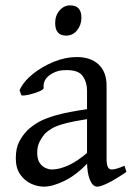

<svg xmlns="http://www.w3.org/2000/svg" viewBox="-20 -682 499 717"><path d="M452 -40Q411 -12 383.5 1.5Q356 15 343 15Q326 15 315.5 -11Q305 -37 305 -80V-343Q305 -376 288 -399Q271 -422 223 -420Q191 -420 165.5 -401.5Q140 -383 143 -354Q144 -348 126 -340.5Q108 -333 88 -328.5Q68 -324 60 -326L53 -345Q68 -378 103 -406Q138 -434 181.5 -451.5Q225 -469 266 -469Q319 -469 348.5 -441Q378 -413 378 -362V-87Q378 -49 397 -49Q404 -49 415 -52Q426 -55 445 -63ZM310 -238Q253 -229 221.5 -220.5Q190 -212 174 -202.5Q158 -193 147 -182Q136 -169 127.5 -152Q119 -135 119 -112Q119 -86 129 -72.5Q139 -59 151.5 -54Q164 -49 172 -49Q202 -49 236.5 -65Q271 -81 310 -115L313 -79Q268 -30 222.5 -7.5Q177 15 144 15Q120 15 96 4Q72 -7 55.5 -30.5Q39 -54 39 -91Q39 -129 52 -153.5Q65 -178 83 -196Q100 -212 123 -225.5Q146 -239 189 -251.5Q232 -264 310 -275ZM227 -549Q186 -549 186 -596Q186 -624 202.5 -643Q219 -662 242 -662Q284 -662 284 -616Q284 -589 268 -569Q252 -549 227 -549Z"/></svg>

Font: ChillKai
Style: Regular
Weight: 400
Designer: ChillType
Foundry: 寒蝉字型
Version: Version 2.000